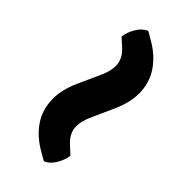

<svg xmlns="http://www.w3.org/2000/svg" viewBox="-5 -603 614 614"><g transform="rotate(-45 302.0 -296.0)"><path d="M366 -330.5Q393.5 -319 414.5 -319Q447 -319 473 -349L494 -372.5Q513.5 -371 536 -358.2Q558.5 -345.5 567.5 -325L551.5 -297.5Q526.5 -254 489.5 -229Q452.5 -204 405 -204Q364.5 -204 318.5 -224.5L237.5 -261Q210 -272.5 189 -272.5Q157 -272.5 131 -242.5L109.5 -219Q90.5 -220.5 67.8 -233.2Q45 -246 36.5 -266.5L52.5 -294Q77.5 -338 114.2 -362.8Q151 -387.5 199 -387.5Q239.5 -387.5 285.5 -367Z"/></g></svg>

Font: Signika Negative SemiBold
Style: Regular
Weight: 600
Designer: Anna Giedryś
Foundry: Anna Giedryś
Version: Version 2.000; ttfautohint (v1.8.3) -l 8 -r 50 -G 200 -x 9 -